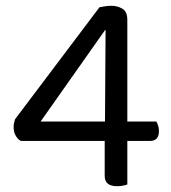

<svg xmlns="http://www.w3.org/2000/svg" viewBox="-20 -634 588 662"><path d="M323 -609Q332 -611 343.5 -612.5Q355 -614 364 -614Q385 -614 402 -604Q419 -594 419 -565V-215H519Q522 -210 525 -201.5Q528 -193 528 -182Q528 -148 497 -148H419V2Q414 4 404.5 6Q395 8 384 8Q341 8 341 -27V-148H52Q42 -153 34.5 -165.5Q27 -178 27 -195Q27 -204 28.5 -210.5Q30 -217 32 -223ZM344 -530H342L120 -215H342Z"/></svg>

Font: Baloo Bhai 2
Style: Regular
Weight: 400
Designer: Supriya Tembe, Noopur Datye and Ek Type
Foundry: Ek Type
Version: Version 1.640;PS 1.000;hotconv 16.6.51;makeotf.lib2.5.65220;